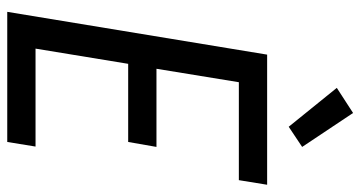

<svg xmlns="http://www.w3.org/2000/svg" viewBox="-258 -760 1018 543"><g transform="rotate(90 251.5 -489.0)"><path d="M14 0 135 -735H503L490 -655H213L175 -422H396L382 -342H161L118 -80H395L382 0ZM339 -796 229 -932 300 -978 396 -834Z"/></g></svg>

Font: Iosevka Curly Medium
Style: Italic
Weight: 500
Italic angle: -9°
Monospace: yes
Designer: Belleve Invis
Foundry: Belleve Invis
Version: Version 22.1.2; ttfautohint (v1.8.4)